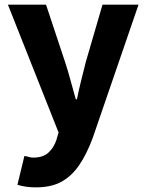

<svg xmlns="http://www.w3.org/2000/svg" viewBox="-20 -584 629 826"><path d="M135 222Q109 222 90.5 219Q72 216 55 211L85 87Q93 88 103 91Q113 94 123 94Q165 94 188.5 72.5Q212 51 223 17L232 -14L14 -564H178L260 -317Q273 -278 283.5 -238Q294 -198 306 -157H311Q319 -197 329 -237Q339 -277 349 -317L421 -564H576L379 9Q353 79 321 126Q289 173 245 197.5Q201 222 135 222Z"/></svg>

Font: Noto Sans SC ExtraBold
Style: Regular
Weight: 800
Designer: Ryoko NISHIZUKA 西塚涼子 (kana, bopomofo & ideographs); Paul D. Hunt (Latin, Greek & Cyrillic); Sandoll Communications 산돌커뮤니
Foundry: Adobe
Version: Version 2.004-H2;hotconv 1.0.118;makeotfexe 2.5.65603